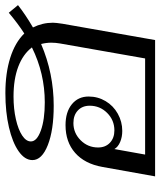

<svg xmlns="http://www.w3.org/2000/svg" viewBox="40 -650 610 731"><g transform="rotate(-90 345.5 -285.0)"><path d="M606 -465Q624 -429 624 -389Q624 -378 620 -352L558 0H39L75 -201Q87 -268 128.5 -304.5Q170 -341 234 -341Q284 -341 313.5 -317Q343 -293 343 -253Q343 -218 325.5 -188.5Q308 -159 277.5 -142Q247 -125 212 -125Q189 -125 170 -133Q151 -141 143 -155L122 -38H488L545 -362Q548 -379 548 -396Q548 -414 543 -434Q431 -386 308 -386Q215 -386 158 -408.5Q101 -431 101 -467Q101 -496 134.5 -519.5Q168 -543 226 -556.5Q284 -570 356 -570Q432 -570 490.5 -551.5Q549 -533 583 -498Q619 -521 662 -557L691 -522Q654 -493 606 -465ZM321 -420Q431 -420 530 -469Q504 -503 456.5 -521Q409 -539 343 -539Q296 -539 256.5 -530Q217 -521 194.5 -506Q172 -491 172 -473Q172 -450 213.5 -435Q255 -420 321 -420ZM149 -217Q149 -189 167 -172Q185 -155 214 -155Q253 -155 280.5 -182.5Q308 -210 308 -249Q308 -277 290 -294Q272 -311 242 -311Q204 -311 176.5 -283.5Q149 -256 149 -217Z"/></g></svg>

Font: Fahkwang Light
Style: Italic
Weight: 300
Italic angle: -10°
Version: Version 1.000; ttfautohint (v1.6)